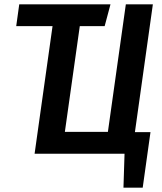

<svg xmlns="http://www.w3.org/2000/svg" viewBox="-20 -711 749 888"><path d="M604 -100H676L640 157H551L556 0H140L223 -590H55L69 -691H491L464 -590H349L280 -101H479L562 -691H687Z"/></svg>

Font: Fira Sans Condensed Medium
Style: Italic
Weight: 500
Width: 3
Italic angle: -8°
Designer: bBox Type GmbH & Carrois Corporate GbR & Edenspiekermann AG
Foundry: bBox Type GmbH & Carrois Corporate GbR & Edenspiekermann AG
Version: Version 4.301